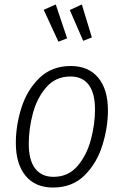

<svg xmlns="http://www.w3.org/2000/svg" viewBox="-20 -830 555 861"><path d="M51 -189Q51 -267 76 -346.5Q101 -426 156.5 -480Q212 -534 297 -534Q377 -534 420.5 -481.5Q464 -429 464 -335Q464 -258 439 -178Q414 -98 359 -43.5Q304 11 218 11Q138 11 94.5 -42Q51 -95 51 -189ZM406 -339Q406 -412 378 -449.5Q350 -487 296 -487Q229 -487 187 -438Q145 -389 127 -320Q109 -251 109 -185Q109 -112 137.5 -74.5Q166 -37 220 -37Q286 -37 327.5 -85.5Q369 -134 387.5 -203.5Q406 -273 406 -339ZM230 -810 281 -658 242 -643 176 -786ZM347 -810 392 -662 353 -647 293 -785Z"/></svg>

Font: Fira Sans Condensed Light
Style: Italic
Weight: 300
Width: 3
Italic angle: -8°
Designer: Carrois Corporate & Edenspiekermann AG
Foundry: Carrois Corporate GbR & Edenspiekermann AG
Version: Version 4.203